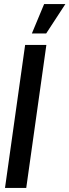

<svg xmlns="http://www.w3.org/2000/svg" viewBox="-20 -920 340 940"><path d="M4.5 0 103 -700H207L108.5 0ZM136 -756 196 -900H300L206 -756Z"/></svg>

Font: Urbanist SemiBold
Style: Italic
Weight: 600
Italic angle: -8°
Designer: Corey Hu
Foundry: Corey Hu
Version: Version 1.321; ttfautohint (v1.8.4.7-5d5b)